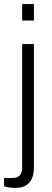

<svg xmlns="http://www.w3.org/2000/svg" viewBox="-37 -743 256 945"><path d="M72 -642H130V-723H72ZM37 182C110 182 130 135 130 80V-526H72V83C72 116 56 133 24 133H-17V174C-4 178 17 182 37 182Z"/></svg>

Font: Archivo ExtraLight
Style: Regular
Weight: 200
Designer: Hector Gatti
Foundry: Omnibus-Type
Version: Version 2.001